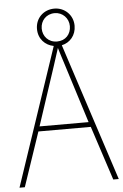

<svg xmlns="http://www.w3.org/2000/svg" viewBox="-59 -929 623 971"><g transform="rotate(-5 252.0 -443.5)"><path d="M476 0H504L276 -699C318 -708 349 -743 349 -792C349 -846 307 -887 254 -887C201 -887 158 -848 158 -792C158 -741 192 -707 235 -699L0 0H27L120 -275H386ZM254 -720C210 -720 182 -753 182 -792C182 -832 211 -864 254 -864C294 -864 325 -832 325 -792C325 -751 297 -720 254 -720ZM282 -601 377 -300H128L227 -600C236 -630 246 -657 255 -687C265 -653 274 -627 282 -601Z"/></g></svg>

Font: Noto Sans Ethiopic SemiCondensed Thin
Style: Regular
Weight: 100
Width: 4
Designer: Monotype Design Team
Foundry: Monotype Imaging Inc.
Version: Version 2.102